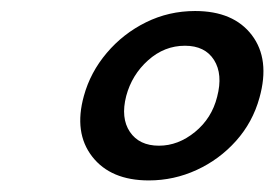

<svg xmlns="http://www.w3.org/2000/svg" viewBox="-20 -736 487 340"><path d="M325.5 -716.5Q393.5 -716.5 426 -673.8Q458.5 -631 439.5 -563Q427.5 -519.5 398 -486.5Q368.5 -453.5 328.2 -435Q288 -416.5 243.5 -416.5Q176 -416.5 143.2 -458.8Q110.5 -501 128.5 -566Q140 -608 169 -642.2Q198 -676.5 238.5 -696.5Q279 -716.5 325.5 -716.5ZM307.5 -655Q271 -655 242.2 -629.2Q213.5 -603.5 203.5 -566Q193.5 -527 210 -502.5Q226.5 -478 261.5 -478Q295.5 -478 325.2 -502.2Q355 -526.5 364.5 -564.5Q375 -604.5 359 -629.8Q343 -655 307.5 -655Z"/></svg>

Font: Fraunces 9pt S000 Black
Style: Italic
Weight: 900
Italic angle: -16°
Version: Version 1.000; ttfautohint (v1.8.3)